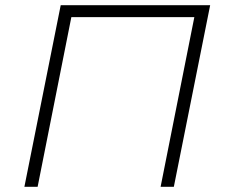

<svg xmlns="http://www.w3.org/2000/svg" viewBox="-20 -720 868 740"><path d="M74 0 214 -700H790L650 0H599L729 -654H255L125 0Z"/></svg>

Font: Montserrat Light
Style: Italic
Weight: 300
Italic angle: -11.3°
Designer: Julieta Ulanovsky
Foundry: Julieta Ulanovsky
Version: Version 9.000; ttfautohint (v1.8.4.7-5d5b)